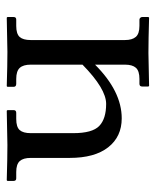

<svg xmlns="http://www.w3.org/2000/svg" viewBox="35 -506 472 583"><g transform="rotate(90 271.5 -215.0)"><path d="M176.8 -71.8Q176.8 -49.3 186.5 -38.6Q196.3 -27.8 220.2 -27.8H234.9Q244.1 -27.8 244.1 -20V-1L242.2 1Q177.2 -1 138.2 -1L34.2 1L32.2 -1V-20Q32.2 -27.8 40 -27.8H59.1Q83.5 -27.8 92.8 -38.3Q102.1 -48.8 102.1 -71.8V-357.9Q102.1 -379.9 92.5 -390.9Q83 -401.9 59.1 -401.9H40Q37.1 -401.9 34.7 -404.3Q32.2 -406.7 32.2 -410.2V-429.2L34.2 -431.2Q102.1 -429.2 141.1 -429.2L241.2 -431.2L243.2 -429.2V-410.2Q243.2 -401.9 234.9 -401.9H220.2Q195.8 -401.9 186.3 -391.1Q176.8 -380.4 176.8 -357.9V-267.1Q257.8 -348.1 339.8 -348.1Q395.5 -348.1 427.7 -307.1Q460 -266.1 460 -189.9V-71.8Q460 -49.3 469.5 -38.6Q479 -27.8 502.9 -27.8H522Q529.8 -27.8 529.8 -20V-1L527.8 1Q460 -1 420.9 -1L316.9 1L314.9 -1V-20Q314.9 -27.8 323.2 -27.8H341.8Q366.2 -27.8 375.5 -38.3Q384.8 -48.8 384.8 -71.8V-201.2Q384.8 -258.8 363 -279.8Q341.3 -300.8 295.9 -300.8Q250 -300.8 176.8 -229Z"/></g></svg>

Font: Linux Libertine Display G
Style: Regular
Weight: 400
Designer: Philipp H. Poll
Foundry: Philipp H. Poll
Version: Version 5.0.9